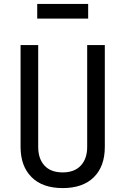

<svg xmlns="http://www.w3.org/2000/svg" viewBox="-20 -950 640 980"><path d="M300 10Q197 10 141 -46Q85 -102 85 -200V-720H175V-200Q175 -140 207 -105Q239 -70 300 -70Q360 -70 392.5 -105Q425 -140 425 -200V-720H515V-200Q515 -101 459 -45.5Q403 10 300 10ZM170 -930H430V-855H170Z"/></svg>

Font: JetBrainsMono NF
Style: Regular
Weight: 400
Monospace: yes
Designer: Philipp Nurullin, Konstantin Bulenkov
Foundry: JetBrains
Version: Version 1.0.2; ttfautohint (v1.8.3)